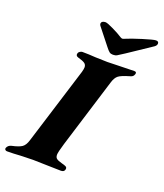

<svg xmlns="http://www.w3.org/2000/svg" viewBox="-201 -955 903 1060"><g transform="rotate(20 250.0 -425.5)"><path d="M-46 -12Q-40 -29 -20 -34Q22 -43 39 -55Q56 -67 65 -97L206 -551Q211 -569 211 -579Q211 -594 200 -602Q189 -610 160 -618Q142 -623 148 -640Q150 -646 157.5 -650.5Q165 -655 171 -655Q207 -655 248 -652Q300 -650 319 -650L395 -652Q453 -654 476 -654Q492 -654 487 -639Q484 -630 478.5 -625.5Q473 -621 461 -618Q416 -605 400 -592.5Q384 -580 375 -550L249 -142Q233 -89 233 -74Q233 -59 241.5 -52Q250 -45 272 -39Q292 -34 299 -30Q306 -26 306 -19Q306 -9 300 -3.5Q294 2 284 2L199 0L119 -2Q100 -2 46 0Q4 3 -33 3Q-40 3 -44 -1.5Q-48 -6 -46 -12ZM291 -728 215 -824Q209 -832 211 -840Q212 -846 219 -849.5Q226 -853 235 -853Q246 -853 283 -835Q320 -817 341 -803Q349 -799 352 -799Q355 -799 365 -803Q395 -816 456 -835Q517 -854 531 -854Q547 -854 547 -841Q547 -830 535 -821L396 -728Q367 -709 357.5 -703.5Q348 -698 334 -698Q321 -698 313 -704Q305 -710 291 -728Z"/></g></svg>

Font: EB Garamond ExtraBold
Style: Italic
Weight: 800
Italic angle: -17.2°
Designer: Georg Duffner and Octavio Pardo
Foundry: Georg Duffner
Version: Version 1.000